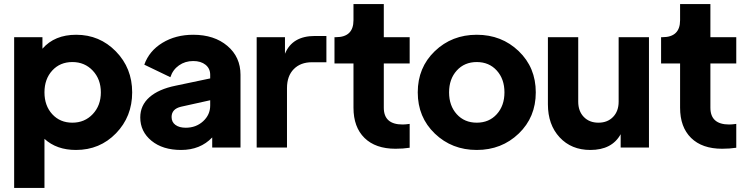

<svg xmlns="http://www.w3.org/2000/svg" viewBox="-20 -730 3683 950"><path d="M357 -558Q473 -558 553.5 -475.5Q634 -393 634 -273Q634 -153 554 -70.5Q474 12 356 12Q260 12 200 -43V200H50V-546H190V-489Q250 -558 357 -558ZM238.5 -165Q277 -123 338 -123Q399 -123 439 -165.5Q479 -208 479 -273Q479 -338 439 -380.5Q399 -423 338 -423Q277 -423 238.5 -381Q200 -339 200 -273Q200 -207 238.5 -165Z M936 -558Q1040 -558 1105 -503Q1170 -448 1170 -360V0H1030V-50Q971 12 876 12Q785 12 729.5 -33.5Q674 -79 674 -149Q674 -209 719.5 -249Q765 -289 849 -306L1020 -342V-360Q1020 -391 997 -409.5Q974 -428 936 -428Q896 -428 865.5 -406.5Q835 -385 823 -348L694 -410Q718 -478 783.5 -518Q849 -558 936 -558ZM899 -98Q950 -98 985 -130Q1020 -162 1020 -208V-234L876 -202Q829 -191 829 -151Q829 -126 848 -112Q867 -98 899 -98Z M1538 -552H1595V-422H1523Q1467 -422 1433.5 -388Q1400 -354 1400 -294V0H1250V-546H1390V-464Q1426 -552 1538 -552Z M1937 6Q1838 6 1783.5 -47.5Q1729 -101 1729 -197V-416H1635V-546H1642Q1729 -546 1729 -630V-710H1879V-546H2007V-416H1879V-197Q1879 -114 1972 -114Q1986 -114 2007 -117V1Q1974 6 1937 6Z M2546.5 -69Q2462 12 2339 12Q2216 12 2131.5 -69Q2047 -150 2047 -273Q2047 -396 2131.5 -477Q2216 -558 2339 -558Q2462 -558 2546.5 -477Q2631 -396 2631 -273Q2631 -150 2546.5 -69ZM2240 -165Q2278 -123 2339 -123Q2400 -123 2438 -165Q2476 -207 2476 -273Q2476 -339 2438 -381Q2400 -423 2339 -423Q2278 -423 2240 -381Q2202 -339 2202 -273Q2202 -207 2240 -165Z M3041 -546H3191V0H3051V-66Q3008 12 2901 12Q2807 12 2749 -50.5Q2691 -113 2691 -214V-546H2841V-227Q2841 -180 2868.5 -151.5Q2896 -123 2941 -123Q2986 -123 3013.5 -151.5Q3041 -180 3041 -227Z M3553 6Q3454 6 3399.5 -47.5Q3345 -101 3345 -197V-416H3251V-546H3258Q3345 -546 3345 -630V-710H3495V-546H3623V-416H3495V-197Q3495 -114 3588 -114Q3602 -114 3623 -117V1Q3590 6 3553 6Z"/></svg>

Font: Plus Jakarta Display
Style: Bold
Weight: 700
Designer: Gumpita Rahayu
Foundry: Tokotype Studio
Version: Version 1.000;hotconv 1.0.109;makeotfexe 2.5.65596